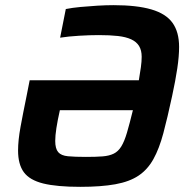

<svg xmlns="http://www.w3.org/2000/svg" viewBox="-20 -716 730 744"><path d="M291 8Q200 8 147.5 -5Q95 -18 72.5 -48.5Q50 -79 50 -133Q50 -172 59.5 -224Q69 -276 83 -344L95 -405H518Q523 -434 526 -456Q529 -478 529 -496Q529 -521 519 -537.5Q509 -554 488.5 -563.5Q468 -573 437 -576.5Q406 -580 363 -580Q328 -580 286.5 -577.5Q245 -575 213 -570L235 -681Q260 -686 292 -689Q324 -692 357.5 -694Q391 -696 420 -696Q510 -696 566.5 -679.5Q623 -663 648.5 -627.5Q674 -592 674 -534Q674 -498 667 -451Q660 -404 647 -344Q629 -260 613 -200Q597 -140 574.5 -99.5Q552 -59 517 -35.5Q482 -12 427 -2Q372 8 291 8ZM313 -108Q352 -108 377.5 -110Q403 -112 420.5 -120.5Q438 -129 450 -148.5Q462 -168 472 -202Q482 -236 495 -289H212Q203 -249 198.5 -219.5Q194 -190 194 -170Q194 -140 205.5 -126.5Q217 -113 243.5 -110.5Q270 -108 313 -108Z"/></svg>

Font: Saira Thin SemiBold
Style: Italic
Weight: 600
Italic angle: -12°
Version: Version 1.101